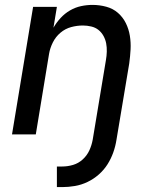

<svg xmlns="http://www.w3.org/2000/svg" viewBox="-20 -548 640 783"><path d="M212 215V131H234Q256 131 278 124.5Q300 118 317.5 102Q335 86 344.5 65Q354 44 358 22L412 -303Q415 -320 415.5 -337.5Q416 -355 413 -371Q410 -387 402 -401.5Q394 -416 381.5 -426Q369 -436 352 -440Q335 -444 318 -444Q294 -444 270 -437.5Q246 -431 226.5 -414.5Q207 -398 195.5 -375Q184 -352 180 -328L126 0H29L115 -520H212L198 -435Q210 -456 227 -474.5Q244 -493 265.5 -505.5Q287 -518 310.5 -523Q334 -528 357 -528Q386 -528 413.5 -520.5Q441 -513 461 -495.5Q481 -478 493 -454Q505 -430 509.5 -402.5Q514 -375 512.5 -346.5Q511 -318 507 -289L455 22Q451 48 442 73.5Q433 99 418.5 122Q404 145 383 163.5Q362 182 337 194Q312 206 285.5 210.5Q259 215 234 215Z"/></svg>

Font: Iosevka Md Ex Obl
Style: Regular
Weight: 500
Width: 7
Italic angle: -9°
Monospace: yes
Designer: Belleve Invis
Foundry: Belleve Invis
Version: Version 32.5.0; ttfautohint (v1.8.4)